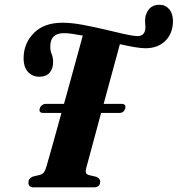

<svg xmlns="http://www.w3.org/2000/svg" viewBox="-20 -808 766 828"><path d="M352 -84Q348 -68.5 350.8 -62.2Q353.5 -56 363.5 -53L395.5 -45.5Q412 -38 412 -24.5Q412 0 384 0H126Q102 0 102.5 -21Q102.5 -38.5 121.5 -46.5L153 -54Q164 -57.5 170 -65.8Q176 -74 181 -92.5Q188 -116 205.8 -179.5Q223.5 -243 245 -321H166.5Q146 -321 151.5 -340.5Q154 -349 161.2 -354.5Q168.5 -360 176.5 -360H256Q272 -417.5 287.5 -474Q303 -530.5 316 -577.8Q329 -625 337 -654.5Q313 -659 292.2 -662Q271.5 -665 255.5 -665Q198.5 -665 197 -611Q196 -590 202.8 -574.8Q209.5 -559.5 209 -538Q208.5 -511 193.5 -494Q178.5 -477 149 -477Q117.5 -477.5 98.8 -500.2Q80 -523 82 -563.5Q84 -624 127.5 -667Q171 -710 249.5 -710Q288 -710 335.5 -701.2Q383 -692.5 430.2 -681.2Q477.5 -670 515.8 -661.2Q554 -652.5 573 -652.5Q601 -652.5 606 -679Q608 -689 606.5 -700.8Q605 -712.5 606 -728Q609.5 -755 625 -771.2Q640.5 -787.5 667.5 -787.5Q693.5 -787.5 709.8 -768.2Q726 -749 726 -714.5Q724.5 -662 692.2 -631Q660 -600 607.5 -600Q587.5 -600 558.8 -605Q530 -610 497 -617.5Q485 -573.5 466 -503.5Q447 -433.5 427 -360H504Q525 -360 520 -340.5Q514.5 -321 494.5 -321H416Q401.5 -266.5 388.2 -217.8Q375 -169 365.5 -133.8Q356 -98.5 352 -84Z"/></svg>

Font: Fraunces 144pt Soft
Style: Bold Italic
Weight: 700
Italic angle: -16°
Version: Version 1.000;[b76b70a41]